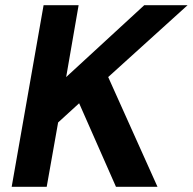

<svg xmlns="http://www.w3.org/2000/svg" viewBox="-20 -720 743 740"><path d="M25 0 148 -700H283L235 -423L536 -700H703L397 -423L587 0H427L285 -322L204 -248L160 0Z"/></svg>

Font: DM Sans 16pt
Style: Bold Italic
Weight: 700
Italic angle: -10°
Version: Version 4.004;gftools[0.9.30]